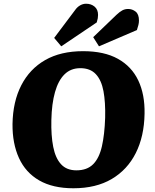

<svg xmlns="http://www.w3.org/2000/svg" viewBox="-20 -993 829 1028"><path d="M47 -329Q49 -449 94 -536.5Q139 -624 222 -671.5Q305 -719 425 -719Q538 -719 611.5 -678Q685 -637 720.5 -562Q756 -487 754 -384Q752 -263 707 -173.5Q662 -84 578 -34.5Q494 15 373 15Q263 15 190 -27Q117 -69 81.5 -147Q46 -225 47 -329ZM255 -351Q253 -267 265 -206.5Q277 -146 307 -113.5Q337 -81 389 -81Q446 -81 478.5 -113.5Q511 -146 525.5 -209Q540 -272 543 -363Q545 -446 534 -505Q523 -564 493 -596Q463 -628 410 -628Q359 -628 325.5 -595Q292 -562 274.5 -500Q257 -438 255 -351ZM604 -914Q621 -930 635 -937.5Q649 -945 666 -945Q688 -945 706 -931Q724 -917 724 -883Q724 -871 721 -859Q718 -847 713 -832L510 -745L479 -794ZM382 -939Q393 -955 408.5 -964Q424 -973 441 -973Q468 -973 486.5 -957.5Q505 -942 505 -913Q505 -904 503.5 -895Q502 -886 498 -873L308 -745L270 -790Z"/></svg>

Font: Literata 18pt ExtraBold
Style: Italic
Weight: 800
Italic angle: -2°
Designer: Latin by Veronika Burian and Jose Scaglione. Greek by Irene Vlachou. Cyrillic by Vera Evstafieva
Foundry: TypeTogether
Version: Version 3.103;gftools[0.9.29]